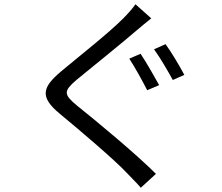

<svg xmlns="http://www.w3.org/2000/svg" viewBox="-20 -821 1040 900"><path d="M639 -569 586 -546C612 -507 649 -439 670 -398L726 -422C705 -460 664 -532 639 -569ZM756 -614 702 -590C730 -552 767 -488 790 -446L844 -470C823 -510 782 -579 756 -614ZM615 -801C603 -783 578 -755 558 -735C491 -667 341 -549 266 -486C177 -411 166 -366 260 -288C352 -212 518 -71 572 -13C593 10 620 35 640 59L711 -6C615 -102 431 -254 341 -326C277 -379 278 -394 338 -446C411 -506 553 -620 621 -679C638 -693 668 -719 689 -735Z"/></svg>

Font: Noto Sans CJK TC Regular
Style: Regular
Weight: 400
Designer: Ryoko NISHIZUKA (kana & ideographs); Paul D. Hunt (Latin, Greek & Cyrillic); Wenlong ZHANG (bopomofo); Sandoll Communica
Foundry: Adobe Systems Incorporated
Version: Version 1.001;PS 1.001;hotconv 1.0.78;makeotf.lib2.5.61930